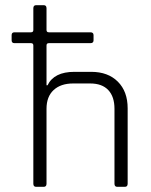

<svg xmlns="http://www.w3.org/2000/svg" viewBox="-20 -723 584 743"><path d="M149 0H120Q109 0 109 -12V-547Q109 -556 100 -556H36Q25 -556 25 -567V-587Q25 -598 36 -598H100Q109 -598 109 -607V-691Q109 -703 120 -703H149Q160 -703 160 -691V-607Q160 -598 169 -598H330Q342 -598 342 -587V-567Q342 -556 330 -556H169Q160 -556 160 -547V-393H164Q189 -445 268 -445H333Q398 -445 436 -407Q474 -369 474 -304V-12Q474 0 463 0H434Q423 0 423 -12V-302Q423 -349 399 -374.5Q375 -400 329 -400H263Q215 -400 187.5 -374.5Q160 -349 160 -302V-12Q160 0 149 0Z"/></svg>

Font: Rajdhani
Style: Regular
Weight: 400
Designer: Satya Rajpurohit, Jyotish Sonowal
Foundry: Indian Type Foundry
Version: Version 1.201 February 1, 2022